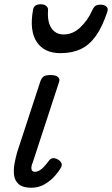

<svg xmlns="http://www.w3.org/2000/svg" viewBox="-20 -868 527 903"><path d="M127 15Q88 15 69 -1Q50 -17 46.5 -42.5Q43 -68 48 -97Q53 -126 61 -153L169 -483Q176 -503 186 -509Q196 -515 219 -515Q242 -515 252.5 -506Q263 -497 258 -483L135 -107Q128 -91 127.5 -80.5Q127 -70 131.5 -65Q136 -60 144 -60Q155 -60 166 -66.5Q177 -73 188 -85Q199 -97 210 -112Q218 -123 229.5 -124Q241 -125 254 -117Q268 -107 270 -97.5Q272 -88 266 -79Q257 -62 237.5 -40Q218 -18 190 -1.5Q162 15 127 15ZM264 -618Q188 -618 153 -670.5Q118 -723 135 -820Q137 -835 146.5 -841.5Q156 -848 172 -848Q188 -848 197.5 -840Q207 -832 206 -820Q202 -765 222 -735.5Q242 -706 279 -706Q323 -706 358 -739.5Q393 -773 412 -816Q420 -834 428.5 -840Q437 -846 452 -846Q471 -846 480.5 -837Q490 -828 485 -813Q461 -741 430.5 -698.5Q400 -656 359.5 -637Q319 -618 264 -618Z"/></svg>

Font: Playwrite IN
Style: Regular
Weight: 400
Designer: Veronika Burian, José Scaglione
Foundry: TypeTogether
Version: Version 1.002